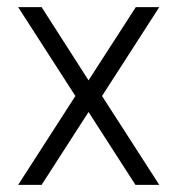

<svg xmlns="http://www.w3.org/2000/svg" viewBox="-20 -520 499 540"><path d="M31 -500 192 -250 31 0H97L229 -205L361 0H428L267 -250L428 -500H362L229 -294L97 -500Z"/></svg>

Font: TitilliumText22L
Style: 250 wt
Weight: 300
Designer: Campivisivi
Foundry: Campivisivi
Version: 1.000